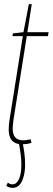

<svg xmlns="http://www.w3.org/2000/svg" viewBox="-20 -685 254 925"><path d="M127 -14 132 3Q120 7 109.5 8.5Q99 10 90 10Q63 10 48.5 1Q34 -8 28 -24Q22 -40 22 -61Q22 -72 23 -83.5Q24 -95 26 -108L90 -511H40L42 -524L93 -530L119 -665H133L112 -530H214L211 -511H109L45 -108Q44 -96 42.5 -86Q41 -76 41 -67Q41 -37 53.5 -23Q66 -9 93 -9Q101 -9 109.5 -10.5Q118 -12 127 -14ZM10 210 18 195Q23 199 29 201Q35 203 41 203Q60 203 71.5 177.5Q83 152 83 108Q83 85 79.5 57.5Q76 30 70 0H88Q94 25 97.5 53.5Q101 82 101 109Q101 135 95 161Q89 187 76 203.5Q63 220 41 220Q34 220 26 218Q18 216 10 210Z"/></svg>

Font: Georama
Style: Italic
Weight: 400
Width: 2
Italic angle: -9°
Designer: Jean-Baptiste Levee
Foundry: Production Type
Version: Version 1.000